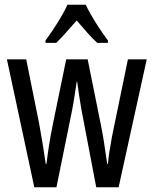

<svg xmlns="http://www.w3.org/2000/svg" viewBox="-20 -786 645 806"><path d="M340 -766H263C244 -723 207 -665 171 -616V-606H216C240 -629 271 -665 302 -700C332 -665 360 -632 388 -606H433V-616C400 -660 361 -721 340 -766ZM322 -325 384 0H478L596 -537H517L450 -212C441 -164 435 -124 433 -98H430C420 -170 411 -227 403 -264L348 -537H258L202 -265C189 -202 181 -146 175 -98H172C164 -155 154 -214 144 -269L90 -537H9L124 0H217L283 -325C290 -361 296 -404 302 -443H304C309 -406 315 -363 322 -325Z"/></svg>

Font: Noto Sans Telugu ExtraCondensed
Style: Regular
Weight: 400
Width: 2
Designer: Jelle Bosma - Monotype Design Team
Foundry: Monotype Imaging Inc.
Version: Version 2.005